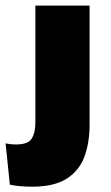

<svg xmlns="http://www.w3.org/2000/svg" viewBox="-60 -502 406 703"><path d="M69.5 -86V-481.5H268V-86ZM58 181.5Q33.5 181.5 12.2 179.5Q-9 177.5 -24 174L-39.5 23Q-30.5 25 -21.2 26Q-12 27 -2 27Q42.5 27 56 5.5Q69.5 -16 69.5 -52.5V-101.5H268V-46Q268 20.5 249 71.8Q230 123 184.2 152.2Q138.5 181.5 58 181.5Z"/></svg>

Font: Anek Latin Expanded ExtraBold
Style: Regular
Weight: 800
Width: 7
Designer: Yesha Goshar
Foundry: Ek Type
Version: Version 1.003